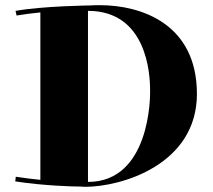

<svg xmlns="http://www.w3.org/2000/svg" viewBox="-20 -710 824 742"><path d="M44 -650C74 -655 105 -659 136 -662V-15C106 -18 73 -22 41 -27L39 -9C149 8 264 11 291 11C297 11 303 12 309 12C450 12 741 -74 741 -347C741 -617 527 -690 366 -690C355 -690 340 -690 330 -689C330 -689 147 -687 40 -668ZM560 -350C560 -340 561 -7 320 -7V-668C546 -668 560 -427 560 -363C560 -355 560 -350 560 -350Z"/></svg>

Font: Purple Purse
Style: Regular
Weight: 400
Designer: Astigmatic (AOETI)
Foundry: Astigmatic (AOETI)
Version: Version 1.000